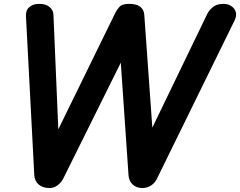

<svg xmlns="http://www.w3.org/2000/svg" viewBox="-20 -948 1210 968"><path d="M230.5 0Q196 0 176 -16.8Q156 -33.5 153 -62.5L111 -864Q108.5 -895.5 127.5 -912Q146.5 -928.5 177 -928.5Q211.5 -928.5 230.2 -912.5Q249 -896.5 249.5 -872.5L274 -296L562 -884.5Q568.5 -898 582 -913.2Q595.5 -928.5 631 -928.5Q669 -928.5 687.5 -913.5Q706 -898.5 707.5 -872.5L748 -304.5L1025.5 -879Q1035.5 -898 1054.5 -913.2Q1073.5 -928.5 1107 -928.5Q1128.5 -928.5 1145.5 -917.8Q1162.5 -907 1168.5 -888.2Q1174.5 -869.5 1162.5 -844.5L773 -50.5Q762 -26 741.8 -13Q721.5 0 698 0Q668.5 0 649.5 -17Q630.5 -34 628 -64L589 -632L299 -48Q287 -25.5 269 -12.8Q251 0 230.5 0Z"/></svg>

Font: Edu AU VIC WA NT Hand
Style: Bold
Weight: 700
Version: Version 1.001